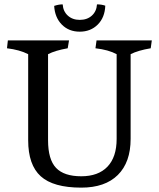

<svg xmlns="http://www.w3.org/2000/svg" viewBox="-20 -852 727 879"><path d="M109 -210V-604Q70 -624 12 -631L16 -667H296L290 -631Q233 -621 200 -604V-210Q200 -122 236.5 -83.5Q273 -45 352 -45Q430 -45 472 -89Q514 -133 514 -216V-604Q477 -624 417 -631L422 -667H675L670 -631Q611 -621 578 -604V-216Q578 -109 519.5 -51Q461 7 352 7Q224 7 166.5 -45Q109 -97 109 -210ZM228 -825Q249 -832 267 -832Q269 -800 290.5 -780.5Q312 -761 345 -761Q379 -761 400.5 -780.5Q422 -800 424 -832Q445 -832 462 -826Q460 -772 427.5 -739.5Q395 -707 345 -707Q295 -707 263 -739.5Q231 -772 228 -825Z"/></svg>

Font: Caladea
Style: Regular
Weight: 400
Designer: Carolina Giovagnoli and Andres Torresi
Foundry: Carolina Giovagnoli & Andres Torresi
Version: Version 1.001